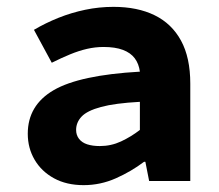

<svg xmlns="http://www.w3.org/2000/svg" viewBox="-20 -528 640 560"><path d="M224 12Q174 12 137.5 -8Q101 -28 81 -62Q61 -96 61 -138Q61 -221 136.5 -265Q212 -309 388 -319Q385 -342 373 -358Q361 -374 338.5 -382.5Q316 -391 282 -391Q258 -391 234 -385.5Q210 -380 184.5 -369.5Q159 -359 131 -345L79 -441Q113 -461 150.5 -476Q188 -491 228.5 -499.5Q269 -508 311 -508Q381 -508 431 -483.5Q481 -459 508 -409.5Q535 -360 535 -284V0H415L404 -56H400Q363 -28 318 -8Q273 12 224 12ZM271 -102Q304 -102 333 -115.5Q362 -129 388 -149V-231Q315 -227 274.5 -216Q234 -205 218 -188Q202 -171 202 -149Q202 -134 210.5 -123Q219 -112 234.5 -107Q250 -102 271 -102Z"/></svg>

Font: Source Code Pro ExtraLight
Style: Bold
Weight: 700
Monospace: yes
Version: Version 1.018;hotconv 1.0.116;makeotfexe 2.5.65601